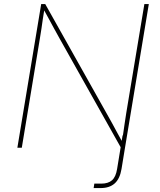

<svg xmlns="http://www.w3.org/2000/svg" viewBox="-20 -748 811 972"><path d="M454.1 204.1 457.5 181.6Q466.8 181.6 476.6 181.6Q486.3 181.6 492.7 181.6Q527.8 181.6 547.1 164.6Q566.4 147.5 572.8 107.4L600.6 -62.5H623L595.2 107.4Q586.9 157.2 560.5 180.7Q534.2 204.1 489.3 204.1Q482.9 204.1 472.7 204.1Q462.4 204.1 454.1 204.1ZM67.9 0 188.5 -727.5H209L519 -175.3Q533.7 -149.9 547.4 -124.5Q561 -99.1 574.7 -74Q588.4 -48.8 602.5 -23.4H596.2Q600.6 -48.8 604 -74Q607.4 -99.1 611.3 -124.5Q615.2 -149.9 619.1 -175.3L710.9 -727.5H733.4L612.8 0H592.3L282.7 -551.3Q268.6 -576.7 254.6 -602.1Q240.7 -627.4 227.1 -652.8Q213.4 -678.2 199.2 -703.6H205.1Q200.7 -678.2 197 -652.8Q193.4 -627.4 189.7 -602.1Q186 -576.7 181.6 -551.3L90.3 0Z"/></svg>

Font: Inter Thin
Style: Italic
Weight: 250
Italic angle: -9.3988°
Designer: Rasmus Andersson
Foundry: rsms
Version: Version 4.001;git-66647c0bb